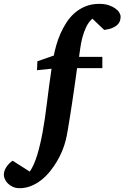

<svg xmlns="http://www.w3.org/2000/svg" viewBox="-150 -757 652 1006"><path d="M481.9 -669.9Q481.9 -658.7 478.5 -647.7Q475.1 -636.7 465.6 -627.4Q456.1 -618.2 439.2 -610.8Q422.4 -603.5 396 -600.1L334 -659.2Q313.5 -641.1 301 -614.3Q288.6 -587.4 281.2 -558.8Q273.9 -530.3 270.5 -503.7Q267.1 -477.1 264.2 -459H386.2V-399.9H253.9Q252 -385.7 248 -357.7Q244.1 -329.6 239 -293.7Q233.9 -257.8 227.8 -217.8Q221.7 -177.7 215.8 -140.6Q210 -103.5 204.6 -72.5Q199.2 -41.5 194.8 -23.9Q188.5 2.4 176.8 31.5Q165 60.5 148.4 88.6Q131.8 116.7 111.1 142.1Q90.3 167.5 65.7 186.8Q41 206.1 12.7 217.5Q-15.6 229 -46.9 229Q-68.4 229 -84 221.4Q-99.6 213.9 -109.9 203.1Q-120.1 192.4 -125 180.2Q-129.9 168 -129.9 159.2Q-129.9 139.2 -117.2 119.1Q-104.5 99.1 -84 85L5.9 142.1Q17.6 125.5 27.3 103.3Q37.1 81.1 45.2 54.4Q53.2 27.8 60.3 -2.2Q67.4 -32.2 73.2 -64Q85.9 -133.3 95.9 -217.3Q106 -301.3 120.1 -397L43.9 -389.2L45.9 -436L131.8 -465.8Q136.7 -490.7 145 -520.3Q153.3 -549.8 166.5 -580.1Q179.7 -610.4 197.8 -638.4Q215.8 -666.5 240.7 -688.5Q265.6 -710.4 297.6 -723.6Q329.6 -736.8 370.1 -736.8Q397.9 -736.8 418.7 -730Q439.5 -723.1 453.6 -713.1Q467.8 -703.1 474.9 -691.4Q481.9 -679.7 481.9 -669.9Z"/></svg>

Font: Charis SIL Cyr
Style: Bold Italic
Weight: 700
Italic angle: -11°
Foundry: SIL International
Version: Version 5.000